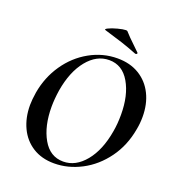

<svg xmlns="http://www.w3.org/2000/svg" viewBox="-144 -907 942 1033"><g transform="rotate(20 327.5 -391.0)"><path d="M53 -239Q53 -269 60 -313Q76 -405 126.5 -478.5Q177 -552 252 -594Q327 -636 411 -636Q483 -636 535.5 -604Q588 -572 616 -515.5Q644 -459 644 -386Q644 -348 637 -313Q620 -215 566 -141Q512 -67 436.5 -27.5Q361 12 281 12Q210 12 158.5 -20.5Q107 -53 80 -110Q53 -167 53 -239ZM523 -260Q531 -304 531 -357Q531 -468 489 -540Q447 -612 372 -612Q300 -612 246 -545.5Q192 -479 173 -366Q165 -313 165 -270Q165 -160 206.5 -87Q248 -14 324 -14Q395 -14 449.5 -80.5Q504 -147 523 -260ZM298 -756Q286 -759 305 -768.5Q324 -778 354.5 -786Q385 -794 400 -794Q407 -794 409 -792Q434 -764 463 -737L500 -701Q501 -700 501 -698Q501 -695 497.5 -693Q494 -691 490 -692Q439 -712 400.5 -724.5Q362 -737 298 -756Z"/></g></svg>

Font: Cormorant Infant
Style: Bold Italic
Weight: 700
Italic angle: -10°
Designer: Christian Thalmann (Catharsis Fonts)
Foundry: Catharsis Fonts
Version: Version 4.000